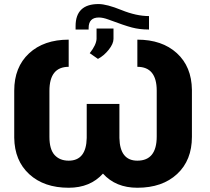

<svg xmlns="http://www.w3.org/2000/svg" viewBox="-20 -904 1025 935"><path d="M648.9 -710.9Q769 -710.9 841.1 -645.3Q913.1 -579.6 914.6 -466.8V-237.8Q914.6 -123.5 842.5 -56.6Q770.5 10.3 648.9 10.3Q543.5 10.3 481.4 -58.6Q419.4 10.3 314.5 10.3Q194.8 10.3 122.8 -55.4Q50.8 -121.1 49.3 -233.4V-462.4Q49.3 -577.1 121.3 -644Q193.4 -710.9 314.5 -710.9V-578.6Q220.7 -578.6 220.7 -461.4V-237.8Q220.7 -176.8 245.8 -149.2Q271 -121.6 314.5 -121.6Q399.9 -121.6 402.3 -231.9V-397.9H561.5V-231.9Q564 -121.6 648.9 -121.6Q743.2 -121.6 743.2 -239.3V-462.4Q743.2 -578.6 648.9 -578.6ZM705.6 -825.7V-760.3H702.1Q660.2 -760.3 622.8 -770Q585.4 -779.8 508.8 -808.6Q481.4 -818.8 461.4 -818.8Q411.6 -818.8 411.6 -767.6V-760.3H348.1V-776.9Q348.1 -884.3 460 -884.3Q499.5 -884.3 571.8 -855Q644 -825.7 705.6 -825.7ZM417 -645Q448.7 -685.1 450.2 -714.4V-765.1H532.7V-714.8Q532.7 -690.9 509.3 -661.6Q485.8 -632.3 457 -617.2Z"/></svg>

Font: Roboto Black
Style: Regular
Weight: 900
Designer: Google
Version: Version 2.134; 2016